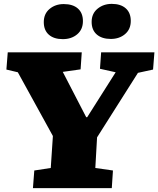

<svg xmlns="http://www.w3.org/2000/svg" viewBox="-20 -971 817 991"><path d="M425 -366H430L577 -598L496 -616L502 -701H777L770 -612L692 -595L481 -262L472 -104L563 -91L557 0H150L157 -91L242 -104L253 -269L72 -598L13 -612L20 -701H402L396 -613L304 -600ZM206 -857Q206 -900 236 -925Q266 -950 309 -950Q356 -950 382 -927Q408 -904 408 -862Q408 -819 378.5 -794Q349 -769 304 -769Q258 -769 232 -792Q206 -815 206 -857ZM453 -858Q453 -901 483.5 -926Q514 -951 557 -951Q603 -951 629 -928Q655 -905 655 -863Q655 -820 625.5 -795Q596 -770 552 -770Q506 -770 479.5 -793Q453 -816 453 -858Z"/></svg>

Font: Literata Black
Style: Italic
Weight: 900
Italic angle: -2°
Designer: Latin by Veronika Burian and Jose Scaglione. Greek by Irene Vlachou. Cyrillic by Vera Evstafieva
Foundry: TypeTogether
Version: Version 3.002